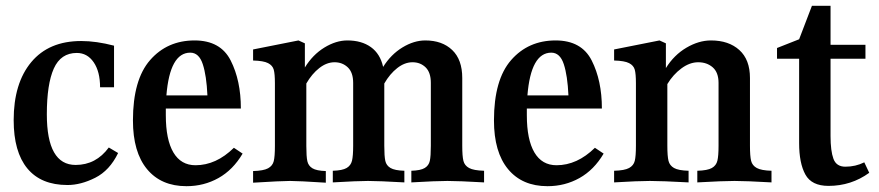

<svg xmlns="http://www.w3.org/2000/svg" viewBox="-20 -624 3021 660"><path d="M372 -467V-324H324Q324 -378 302 -410Q280 -442 244 -442Q189 -442 165 -388.5Q141 -335 141 -231Q141 -57 240 -57Q310 -57 354 -117L386 -98Q357 -38 307.5 -13Q258 12 212 12Q121 12 74 -45Q27 -102 27 -211Q27 -338 87.5 -410.5Q148 -483 259 -483Q311 -483 372 -467Z M814 -96Q781 -40 731 -12Q681 16 621 16Q534 16 485.5 -42.5Q437 -101 437 -210Q437 -350 496 -417.5Q555 -485 649 -485Q738 -485 773 -416Q808 -347 808 -251H550V-228Q550 -144 576 -100Q602 -56 652 -56Q723 -56 784 -116ZM552 -296H693Q690 -364 677 -403.5Q664 -443 634 -443Q564 -443 552 -296Z M1644 -37V3Q1557 -2 1518 -2Q1479 -2 1394 3V-37Q1426 -38 1440 -46.5Q1454 -55 1457.5 -71Q1461 -87 1461 -123V-339Q1461 -375 1443 -392.5Q1425 -410 1398 -410Q1371 -410 1345.5 -390Q1320 -370 1301 -337V-123Q1301 -87 1304.5 -71Q1308 -55 1322.5 -46.5Q1337 -38 1370 -37V3Q1282 -2 1245 -2Q1209 -2 1124 3V-37Q1157 -38 1171.5 -46.5Q1186 -55 1190 -71.5Q1194 -88 1194 -123V-339Q1194 -375 1175.5 -392.5Q1157 -410 1130 -410Q1103 -410 1077.5 -390Q1052 -370 1033 -337V-122Q1033 -86 1036.5 -70Q1040 -54 1054 -45.5Q1068 -37 1100 -36V4Q1007 -2 977 -2Q947 -2 850 4V-36Q886 -37 901.5 -45.5Q917 -54 921 -70Q925 -86 925 -122V-338Q925 -370 921 -384.5Q917 -399 901.5 -407Q886 -415 850 -416V-454L1006 -485L1028 -475V-392Q1055 -436 1095 -460.5Q1135 -485 1174 -485Q1223 -485 1255 -462Q1287 -439 1297 -394Q1324 -437 1363.5 -461Q1403 -485 1442 -485Q1500 -485 1534.5 -452Q1569 -419 1569 -356V-123Q1569 -87 1573 -71Q1577 -55 1592.5 -46.5Q1608 -38 1644 -37Z M2055 -96Q2022 -40 1972 -12Q1922 16 1862 16Q1775 16 1726.5 -42.5Q1678 -101 1678 -210Q1678 -350 1737 -417.5Q1796 -485 1890 -485Q1979 -485 2014 -416Q2049 -347 2049 -251H1791V-228Q1791 -144 1817 -100Q1843 -56 1893 -56Q1964 -56 2025 -116ZM1793 -296H1934Q1931 -364 1918 -403.5Q1905 -443 1875 -443Q1805 -443 1793 -296Z M2632 -37V3Q2545 -2 2505 -2Q2465 -2 2377 3V-37Q2412 -38 2427 -46.5Q2442 -55 2446 -71.5Q2450 -88 2450 -123V-339Q2450 -375 2430 -392.5Q2410 -410 2380 -410Q2351 -410 2322.5 -389Q2294 -368 2274 -335V-123Q2274 -87 2278 -71Q2282 -55 2297 -46.5Q2312 -38 2347 -37V3Q2255 -2 2214 -2Q2173 -2 2091 3V-37Q2127 -38 2142.5 -46.5Q2158 -55 2162 -71Q2166 -87 2166 -123V-338Q2166 -370 2162 -384.5Q2158 -399 2142.5 -407Q2127 -415 2091 -416V-454L2247 -485L2269 -475V-390Q2297 -435 2339.5 -460Q2382 -485 2424 -485Q2485 -485 2521.5 -452Q2558 -419 2558 -356V-123Q2558 -87 2562 -71Q2566 -55 2581.5 -46.5Q2597 -38 2632 -37Z M2968 -30Q2906 15 2828 15Q2770 15 2748.5 -24Q2727 -63 2727 -132V-422H2651V-459L2727 -489L2771 -604H2835V-470H2955V-422H2835V-156Q2835 -105 2845 -78Q2855 -51 2886 -51Q2921 -51 2951 -66Z"/></svg>

Font: Gupter
Style: Bold
Weight: 700
Designer: Octavio Pardo
Version: Version 1.000